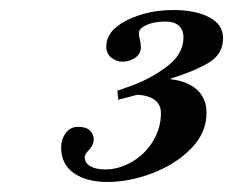

<svg xmlns="http://www.w3.org/2000/svg" viewBox="-20 -706 465 383"><path d="M102 -412Q102 -428 111 -440.5Q120 -453 136 -453Q152 -453 159.5 -445.5Q167 -438 167 -428Q167 -417 158 -407.5Q149 -398 149 -393Q149 -381 160 -374.5Q171 -368 190 -368Q217 -368 243 -383Q269 -398 285 -424Q301 -450 301 -480Q301 -514 254 -517L216 -507L214 -525L231 -531Q274 -545 310 -571Q346 -597 346 -631Q346 -646 337 -654.5Q328 -663 310 -663Q287 -663 272 -656Q257 -649 257 -640Q257 -634 259 -627Q261 -620 261 -611Q261 -599 250 -591Q239 -583 224 -583Q212 -583 202 -591Q192 -599 192 -613Q192 -645 233 -665.5Q274 -686 326 -686Q370 -686 397.5 -671.5Q425 -657 425 -630Q425 -598 396.5 -581Q368 -564 320 -549V-548Q355 -544 373.5 -526.5Q392 -509 392 -481Q392 -441 361 -409.5Q330 -378 284 -360.5Q238 -343 194 -343Q153 -343 127.5 -360.5Q102 -378 102 -412Z"/></svg>

Font: Ibarra Real Nova SemiBold
Style: Italic
Weight: 600
Italic angle: -22°
Designer: Jose Maria Ribagorda & Octavio Pardo
Foundry: Octavio Pardo
Version: Version 1.014